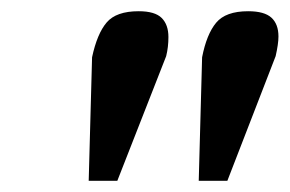

<svg xmlns="http://www.w3.org/2000/svg" viewBox="-20 -735 516 342"><path d="M144 -633Q153 -675 170 -695Q187 -715 227 -715Q256 -715 268 -703Q280 -691 280 -669Q280 -651 276 -635L189 -413H138ZM340 -633Q348 -674 365 -694.5Q382 -715 422 -715Q451 -715 463.5 -703.5Q476 -692 476 -670Q476 -657 471 -635L385 -413H334Z"/></svg>

Font: Taviraj SemiBold
Style: Italic
Weight: 600
Italic angle: -12°
Designer: Katatrad Team
Foundry: CadsonDemak
Version: Version 1.001